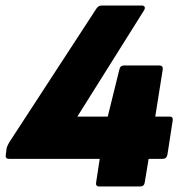

<svg xmlns="http://www.w3.org/2000/svg" viewBox="-26 -675 656 695"><path d="M334 0Q319 0 322 -15L335 -100H7Q-8 -100 -5 -115L-2 -139Q0 -145 2 -149.5Q4 -154 7 -159L323 -644Q330 -655 343 -655H487Q495 -655 497.5 -650Q500 -645 495 -637L254 -253H364L406 -423Q409 -438 423 -438H551Q565 -438 563 -423L536 -253H587Q602 -253 599 -238L580 -115Q577 -100 563 -100H512L498 -15Q496 0 481 0Z"/></svg>

Font: Sofia Sans ExtraBlack
Style: Italic
Weight: 1000
Italic angle: -9°
Designer: Botio Nikoltchev, Ani Petrova
Foundry: lettersoup
Version: Version 4.100; ttfautohint (v1.8.4.7-5d5b)